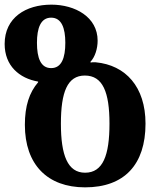

<svg xmlns="http://www.w3.org/2000/svg" viewBox="-25 -793 693 826"><path d="M341 13C510 13 601 -85 601 -261C601 -420 515 -513 387 -525C379 -526 369 -525 365 -524L364 -527C384 -548 395 -584 395 -618C395 -720 298 -773 196 -773C86 -773 -5 -717 -5 -604C-5 -510 58 -456 139 -442V-439C101 -395 82 -337 82 -256C82 -85 179 13 341 13ZM195 -500C150 -500 134 -544 134 -609C134 -672 150 -717 195 -717C240 -717 256 -672 256 -609C256 -544 240 -500 195 -500ZM341 -50C266 -50 237 -125 237 -261C237 -397 265 -468 340 -468C417 -468 446 -397 446 -261C446 -125 418 -50 341 -50Z"/></svg>

Font: Noto Serif Georgian Bold
Style: Regular
Weight: 700
Designer: Monotype Design Team, Akaki Razmadze
Foundry: Google LLC
Version: Version 2.003